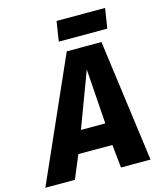

<svg xmlns="http://www.w3.org/2000/svg" viewBox="-165 -980 915 1074"><g transform="rotate(-15 292.5 -442.5)"><path d="M-37 0 276 -706H477L572 0H401L387 -134H190L134 0ZM239 -261H380L358 -579ZM247 -770 265 -885H546L528 -770Z"/></g></svg>

Font: Georama
Style: Bold Italic
Weight: 700
Italic angle: -9°
Designer: Jean-Baptiste Levee
Foundry: Production Type
Version: Version 1.000